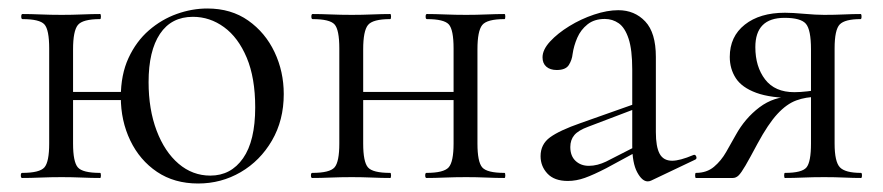

<svg xmlns="http://www.w3.org/2000/svg" viewBox="-20 -419 2079 452"><path d="M132 -183.4V-202.6H291.6V-183.4ZM95.8 -81V-305Q95.8 -349 84.6 -361.5Q73.4 -374 33 -374Q30 -374 30 -380Q30 -386 33 -386Q51.6 -386 75.7 -385Q99.8 -384 125.4 -384Q149.2 -384 173.2 -385Q197.2 -386 215.6 -386Q217.6 -386 217.6 -380Q217.6 -374 215.6 -374Q174.4 -374 163.2 -360Q152 -346 152 -303V-81Q152 -38 163.2 -25Q174.4 -12 215.6 -12Q217.6 -12 217.6 -6Q217.6 0 215.6 0Q196.2 0 172.7 -1Q149.2 -2 125.4 -2Q99.8 -2 75.7 -1Q51.6 0 32 0Q29 0 29 -6Q29 -12 32 -12Q73.4 -12 84.6 -25Q95.8 -38 95.8 -81ZM446.4 13Q390.4 13 349.7 -14.4Q309 -41.8 286.7 -88.2Q264.4 -134.6 264.4 -190.4Q264.4 -243.4 282.6 -282.6Q300.8 -321.8 330.6 -347.6Q360.4 -373.4 396.2 -386.2Q432 -399 468 -399Q524.2 -399 564.4 -370.6Q604.6 -342.2 626.3 -296.4Q648 -250.6 648 -197.6Q648 -135.8 620.2 -88.1Q592.4 -40.4 546.6 -13.7Q500.8 13 446.4 13ZM475.2 -5.6Q523.6 -5.6 552.2 -46.4Q580.8 -87.2 580.8 -166.2Q580.8 -235.8 560.8 -283.3Q540.8 -330.8 507.4 -355.1Q474 -379.4 434.2 -379.4Q383.4 -379.4 356.6 -339.3Q329.8 -299.2 329.8 -225.8Q329.8 -161.4 348.7 -111.5Q367.6 -61.6 400.4 -33.6Q433.2 -5.6 475.2 -5.6Z M805.4 -183.4V-202.6H1074.4V-183.4ZM778.8 -81V-305Q778.8 -349 767.6 -361.5Q756.4 -374 716 -374Q713 -374 713 -380Q713 -386 716 -386Q734.6 -386 758.7 -385Q782.8 -384 808.4 -384Q832.2 -384 856.2 -385Q880.2 -386 898.6 -386Q900.6 -386 900.6 -380Q900.6 -374 898.6 -374Q857.4 -374 846.2 -360Q835 -346 835 -303V-81Q835 -38 846.2 -25Q857.4 -12 898.6 -12Q900.6 -12 900.6 -6Q900.6 0 898.6 0Q879.2 0 855.7 -1Q832.2 -2 808.4 -2Q782.7 -2 758.6 -1Q734.5 0 715 0Q712 0 712 -6Q712 -12 715 -12Q756.4 -12 767.6 -25Q778.8 -38 778.8 -81ZM1047.8 -81V-305Q1047.8 -349 1036.6 -361.5Q1025.4 -374 985 -374Q982 -374 982 -380Q982 -386 985 -386Q1003.6 -386 1027.7 -385Q1051.8 -384 1077.4 -384Q1101.2 -384 1125.2 -385Q1149.2 -386 1167.6 -386Q1169.6 -386 1169.6 -380Q1169.6 -374 1167.6 -374Q1126.4 -374 1115.2 -360Q1104 -346 1104 -303V-81Q1104 -38 1115.2 -25Q1126.4 -12 1167.6 -12Q1169.6 -12 1169.6 -6Q1169.6 0 1167.6 0Q1148.2 0 1124.7 -1Q1101.2 -2 1077.4 -2Q1051.8 -2 1027.1 -1Q1002.5 0 984.1 0Q981 0 981 -6Q981 -12 983.9 -12Q1024.6 -12 1036.2 -25Q1047.8 -38 1047.8 -81Z M1513.2 6Q1509.2 8 1504.8 8Q1491.6 8 1480 -13.6Q1468.4 -35.2 1468.4 -76.2V-255Q1468.4 -302 1459.8 -328Q1451.2 -354 1436.6 -364.2Q1422 -374.4 1403.8 -374.4Q1379.2 -374.4 1363.2 -361.7Q1347.2 -349 1339 -330.1Q1330.8 -311.2 1328 -291.8Q1326.6 -278 1319.2 -266.1Q1311.8 -254.2 1290.6 -254.2Q1275.2 -254.2 1266.2 -262Q1257.2 -269.8 1257.2 -284Q1257.2 -302 1275 -321.3Q1292.8 -340.6 1320.3 -357.5Q1347.8 -374.4 1378.6 -384.7Q1409.4 -395 1435.6 -395Q1474 -395 1499 -368.5Q1524 -342 1524 -285V-108Q1524 -73.4 1532.9 -57Q1541.8 -40.6 1562.4 -40.6Q1580.4 -40.6 1612.2 -54Q1617 -56 1619.1 -50.5Q1621.2 -45 1616.2 -43ZM1316.8 7Q1285 7 1268.8 -10.3Q1252.6 -27.6 1252.6 -51.4Q1252.6 -79.4 1274.9 -95.7Q1297.2 -112 1347.2 -129.4L1478.4 -175.8L1480.8 -164.8L1364.6 -120.6Q1341.6 -112.2 1332.1 -101Q1322.6 -89.8 1322.6 -72.8Q1322.6 -51.8 1335 -40.2Q1347.4 -28.6 1366.2 -28.6Q1376.6 -28.6 1386.9 -31.3Q1397.2 -34 1406.8 -38.6L1492.2 -82.2L1494 -70L1407.2 -23Q1377.4 -7.6 1357 -0.3Q1336.6 7 1316.8 7Z M2007 -12Q2009.2 -12 2009.2 -6Q2009.2 0 2007 0Q1990 0 1967.5 -1Q1945 -2 1920.2 -2Q1893 -2 1870.5 -1Q1848 0 1828 0Q1826 0 1826 -6Q1826 -12 1828 -12Q1868.2 -12 1878.7 -25Q1889.2 -38 1889.2 -81V-193L1905 -191Q1877.4 -191 1854.6 -182.6Q1831.8 -174.2 1810.1 -150.7Q1788.4 -127.2 1763.4 -81Q1745.2 -46.8 1735 -29.3Q1724.8 -11.8 1718.7 -5.9Q1712.6 0 1705 0H1618.4Q1616.4 0 1616.4 -6Q1616.4 -12 1618.4 -12Q1643.8 -12 1660.8 -26.3Q1677.8 -40.6 1689.5 -61.2Q1701.2 -81.8 1712 -101Q1733.8 -140.6 1767.8 -166.3Q1801.8 -192 1846 -192L1853 -188Q1794.4 -188 1760.4 -200.5Q1726.4 -213 1712.2 -235Q1698 -257 1698 -285Q1698 -333 1733.4 -361Q1768.8 -389 1828 -389Q1845.2 -389 1873.1 -386.5Q1901 -384 1920.2 -384Q1945 -384 1966.6 -385Q1988.2 -386 2006 -386Q2008.2 -386 2008.2 -380Q2008.2 -374 2006 -374Q1969 -374 1956.9 -361.5Q1944.8 -349 1944.8 -305V-81Q1944.8 -38 1957.4 -25Q1970 -12 2007 -12ZM1758.2 -308Q1758.2 -262 1781.2 -232Q1804.2 -202 1850 -202Q1864 -202 1881 -204Q1898 -206 1908 -208L1889.2 -200V-303Q1889.2 -349 1877.2 -363Q1865.2 -377 1827 -377Q1758.2 -377 1758.2 -308Z"/></svg>

Font: Cormorant Light
Style: Regular
Weight: 300
Designer: Christian Thalmann (Catharsis Fonts)
Foundry: Catharsis Fonts
Version: Version 4.000